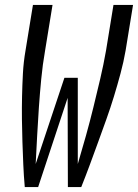

<svg xmlns="http://www.w3.org/2000/svg" viewBox="-20 -755 557 775"><path d="M80 0Q76 -45 74 -91Q72 -137 70.5 -182.5Q69 -228 68.5 -274Q68 -320 69 -366Q70 -412 72.5 -458.5Q75 -505 83 -551L113 -735H192L162 -551Q152 -494 146.5 -436.5Q141 -379 137 -322Q133 -265 130 -207.5Q127 -150 124 -93L240 -441H294V-93Q311 -150 327 -207.5Q343 -265 357 -322Q371 -379 384.5 -436.5Q398 -494 408 -551L438 -735H517L487 -551Q479 -505 466.5 -458.5Q454 -412 440 -366Q426 -320 409.5 -274Q393 -228 376.5 -182.5Q360 -137 343 -91Q326 -45 308 0H254L253 -360L134 0Z"/></svg>

Font: Iosevka Curly
Style: Italic
Weight: 400
Italic angle: -9°
Monospace: yes
Designer: Belleve Invis
Foundry: Belleve Invis
Version: Version 22.1.2; ttfautohint (v1.8.4)